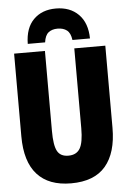

<svg xmlns="http://www.w3.org/2000/svg" viewBox="-62 -981 687 1036"><g transform="rotate(-5 281.5 -463.5)"><path d="M281 10Q160 10 97.5 -59.5Q35 -129 35 -266V-714H202V-280Q202 -203 219 -171.5Q236 -140 279 -140Q323 -140 342 -172Q361 -204 361 -281V-714H529V-269Q529 -134 468 -62Q407 10 281 10ZM280 -937Q357 -937 403 -890.5Q449 -844 450 -760H355Q350 -798 330.5 -813Q311 -828 280 -828Q250 -828 231 -813Q212 -798 207 -760H113Q114 -846 159.5 -891.5Q205 -937 280 -937Z"/></g></svg>

Font: Noto Sans Mono SemiCondensed Black
Style: Regular
Weight: 900
Width: 4
Designer: Monotype Design Team
Foundry: Monotype Imaging Inc.
Version: Version 2.014; ttfautohint (v1.8.4.7-5d5b)